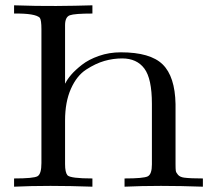

<svg xmlns="http://www.w3.org/2000/svg" viewBox="-20 -704 817 723"><path d="M552 -313Q552 -408 523.5 -446Q495 -484 440 -484Q406 -484 373 -474.5Q340 -465 304.5 -442Q269 -419 247 -369.5Q225 -320 225 -250V-86Q225 -55 234 -44Q245 -32 328 -32V-1Q244 -4 170 -4Q96 -4 33 -1V-32Q107 -32 121.5 -40.5Q136 -49 136 -90V-594Q136 -628 130 -637Q113 -654 33 -653V-684Q118 -681 191.5 -681.5Q265 -682 328 -684V-653Q261 -653 243 -646.5Q225 -640 225 -609V-390H226Q233 -405 248 -422.5Q263 -440 288.5 -460Q314 -480 352.5 -493.5Q391 -507 435 -507Q546 -507 592.5 -461.5Q639 -416 641 -312V-86Q641 -68 642 -61Q643 -54 650.5 -45.5Q658 -37 674 -35Q697 -32 744 -32V-1Q660 -4 586 -4Q512 -4 449 -1V-32Q521 -32 536.5 -40Q552 -48 552 -85Z"/></svg>

Font: cwTeXMing
Style: Medium
Weight: 500
Version: Version 1.17